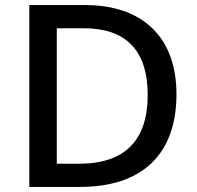

<svg xmlns="http://www.w3.org/2000/svg" viewBox="-20 -734 773 754"><path d="M673 -364C673 -593 534 -714 316 -714H95V0H295C533 0 673 -123 673 -364ZM560 -361C560 -182 470 -91 290 -91H203V-623H309C470 -623 560 -541 560 -361Z"/></svg>

Font: Noto Sans Bassa Vah Medium
Style: Regular
Weight: 500
Designer: Monotype Design Team
Foundry: Monotype Imaging Inc.
Version: Version 2.002